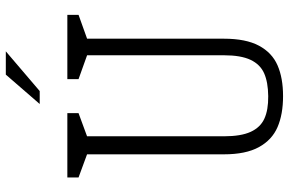

<svg xmlns="http://www.w3.org/2000/svg" viewBox="-186 -796 993 660"><g transform="rotate(-90 310.0 -465.5)"><path d="M110 -192V-685L121.5 -658L30.5 -691.5V-730H251.5V-691.5L160.5 -658L172 -690V-191.5Q172 -133.5 187.2 -100Q202.5 -66.5 232.5 -52.8Q262.5 -39 310 -39.5Q358 -40 388.5 -53.5Q419 -67 434.8 -100.2Q450.5 -133.5 450.5 -191.5V-690L462 -658L368.5 -691.5V-730H589.5V-691.5L496 -658L507.5 -685V-192Q507.5 -116.5 483.5 -71.5Q459.5 -26.5 416 -7.5Q372.5 11.5 310 11.5Q247.5 11.5 203.5 -7.5Q159.5 -26.5 134.8 -71.5Q110 -116.5 110 -192ZM464 -941.5H384L283 -825H327.5Z"/></g></svg>

Font: Monaspace Xenon Var ExtraLight
Style: Regular
Weight: 200
Designer: Riley Cran and the Lettermatic Team
Version: Version 1.200 (Monaspace Xenon Var)